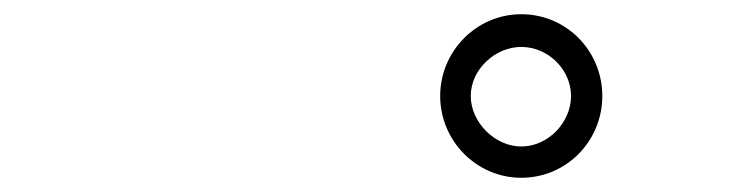

<svg xmlns="http://www.w3.org/2000/svg" viewBox="-20 -771 1040 270"><path d="M599 -636C599 -573 650 -521 713 -521C777 -521 827 -573 827 -636C827 -699 777 -751 713 -751C650 -751 599 -699 599 -636ZM642 -636C642 -673 676 -705 713 -705C751 -705 783 -673 783 -636C783 -599 751 -565 713 -565C676 -565 642 -599 642 -636Z"/></svg>

Font: Noto Sans T Chinese Regular
Style: Regular
Weight: 400
Designer: Ryoko NISHIZUKA (kana & ideographs); Paul D. Hunt (Latin, Greek & Cyrillic); Wenlong ZHANG (bopomofo); Sandoll Communica
Foundry: Adobe Systems Incorporated
Version: Version 1.000;PS 1;hotconv 1.0.78;makeotf.lib2.5.61930